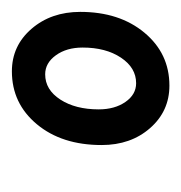

<svg xmlns="http://www.w3.org/2000/svg" viewBox="-11 -736 305 323"><g transform="rotate(-90 141.5 -574.5)"><path d="M159 -442Q116 -442 87.5 -474.5Q59 -507 59 -556Q59 -623 94 -665Q129 -707 183 -707Q226 -707 254.5 -674Q283 -641 283 -592Q283 -526 248 -484Q213 -442 159 -442ZM163 -498Q189 -498 206 -523.5Q223 -549 223 -588Q223 -615 210 -633Q197 -651 178 -651Q152 -651 135.5 -625.5Q119 -600 119 -561Q119 -534 131.5 -516Q144 -498 163 -498Z"/></g></svg>

Font: Asap Condensed Condensed SemiBold
Style: Italic
Weight: 600
Width: 3
Italic angle: -6°
Designer: Pablo Cosgaya
Foundry: Omnibus-Type
Version: Version 3.001; ttfautohint (v1.8.4.7-5d5b)